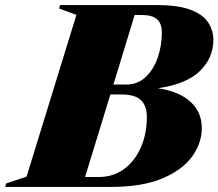

<svg xmlns="http://www.w3.org/2000/svg" viewBox="-76 -735 858 755"><path d="M224.5 -676.5 156.5 -701.5 160 -715H541Q625 -715 673.5 -696.5Q722 -678 742.5 -646.8Q763 -615.5 763 -578Q763 -508 710.5 -456.2Q658 -404.5 545.5 -388Q628.5 -375.5 673 -334.8Q717.5 -294 717.5 -231.5Q717.5 -170.5 678 -117.5Q638.5 -64.5 559.5 -32.2Q480.5 0 361.5 0H-55.5L-52 -13.5L28.5 -40.5ZM481.5 -676H453.5L370 -402.5H419.5Q465.5 -402.5 496.8 -432Q528 -461.5 544.2 -508.5Q560.5 -555.5 560.5 -607.5Q560.5 -642 541.8 -659Q523 -676 481.5 -676ZM402 -363.5H358L258.5 -39H312Q370 -39 412.5 -70.8Q455 -102.5 478.2 -156Q501.5 -209.5 501.5 -275.5Q501.5 -318.5 478.5 -341Q455.5 -363.5 402 -363.5Z"/></svg>

Font: Newsreader 72pt ExtraBold
Style: Italic
Weight: 800
Italic angle: -17°
Designer: Hugues Gentile
Foundry: Production Type
Version: Version 1.003; ttfautohint (v1.8.3)